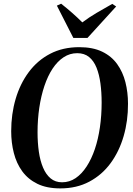

<svg xmlns="http://www.w3.org/2000/svg" viewBox="-20 -1007 721 1038"><path d="M306 11.5Q233 11.5 182.2 -13.2Q131.5 -38 100.2 -81Q69 -124 54.8 -179.8Q40.5 -235.5 40.5 -297.5Q40.5 -390 64.5 -472Q88.5 -554 135.5 -617.2Q182.5 -680.5 251 -716.2Q319.5 -752 408.5 -752Q481.5 -752 532 -727.8Q582.5 -703.5 613.2 -660.8Q644 -618 658 -562.8Q672 -507.5 672 -446.5Q672.5 -354 648.5 -271.2Q624.5 -188.5 578 -125Q531.5 -61.5 463 -25Q394.5 11.5 306 11.5ZM315.5 -21.5Q355.5 -21.5 388.8 -44Q422 -66.5 448.2 -106.8Q474.5 -147 492.8 -201Q511 -255 520.2 -319Q529.5 -383 529.5 -452Q529.5 -507.5 523 -556Q516.5 -604.5 501.8 -641.2Q487 -678 461.5 -698.8Q436 -719.5 397.5 -719.5Q357.5 -719.5 324 -697.5Q290.5 -675.5 264.2 -635.8Q238 -596 220 -542.2Q202 -488.5 192.5 -425Q183 -361.5 183 -292Q183 -236 190 -187Q197 -138 212.8 -100.8Q228.5 -63.5 253.8 -42.5Q279 -21.5 315.5 -21.5ZM376.5 -802 287.5 -976.5 310.5 -987Q341 -963 370 -937.5Q399 -912 425 -886Q461 -913 502.5 -937.5Q544 -962 587 -986L608 -972L453 -802Z"/></svg>

Font: Merriweather 120pt SemiBold
Style: Italic
Weight: 600
Italic angle: -7.8°
Version: Version 2.101